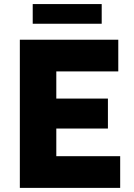

<svg xmlns="http://www.w3.org/2000/svg" viewBox="-20 -913 653 933"><path d="M76.4 0V-720H253.6V0ZM171.6 0V-154H564V0ZM171.6 -288.4V-434H504.4V-288.4ZM171.6 -566V-720H554.8V-566ZM139 -893.2H474.2V-797.6H139Z"/></svg>

Font: Kufam
Style: Regular
Weight: 400
Designer: Wael Morcos, Artur Schmal
Foundry: Original Type
Version: Version 1.301; ttfautohint (v1.8.3)